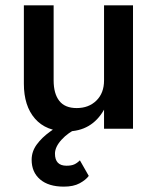

<svg xmlns="http://www.w3.org/2000/svg" viewBox="-20 -480 585 716"><path d="M278 118 311 176Q300 191 277 203.5Q254 216 218 216Q161 216 129.5 189Q98 162 98 116Q98 85 117 59Q136 33 166.5 11Q197 -11 232 -29L273 -4Q234 14 209.5 41Q185 68 185 93Q185 138 228 138Q246 138 257 133Q268 128 278 118ZM180 -180Q180 -131 201 -104Q222 -77 266 -77Q311 -77 339.5 -105Q368 -133 368 -180V-460H476V0H368V-71Q322 10 229 10Q152 10 110.5 -37.5Q69 -85 69 -168V-460H180Z"/></svg>

Font: Jost* Medium
Style: Regular
Weight: 500
Version: Version 3.7